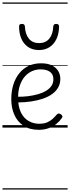

<svg xmlns="http://www.w3.org/2000/svg" viewBox="-20 -1030 566 1550"><path d="M293 18Q219 18 169.5 -15Q120 -48 95.5 -104Q71 -160 71 -229Q71 -294 88 -347.5Q105 -401 136.5 -439.5Q168 -478 212 -498.5Q256 -519 311 -519Q365 -519 399 -502Q433 -485 450 -456.5Q467 -428 467 -393Q467 -355 450 -324.5Q433 -294 402 -271.5Q371 -249 328 -234Q285 -219 232 -211Q179 -203 120 -203V-249Q165 -248 207.5 -253.5Q250 -259 287 -269.5Q324 -280 352 -297Q380 -314 395.5 -337Q411 -360 411 -390Q411 -430 383.5 -450Q356 -470 307 -470Q272 -470 239.5 -456Q207 -442 181.5 -413.5Q156 -385 141 -342Q126 -299 126 -240Q126 -168 149 -122Q172 -76 210.5 -53.5Q249 -31 296 -31Q335 -31 360.5 -42Q386 -53 404.5 -70Q423 -87 439 -106Q448 -114 455.5 -113.5Q463 -113 472 -107Q480 -101 483 -93Q486 -85 479 -77Q463 -53 436.5 -31Q410 -9 374 4.5Q338 18 293 18ZM295 -626Q222 -626 178.5 -676Q135 -726 134 -816Q134 -826 139 -831.5Q144 -837 157 -837Q170 -837 175 -831.5Q180 -826 181 -816Q184 -753 213.5 -717.5Q243 -682 295 -682Q348 -682 377.5 -717.5Q407 -753 410 -816Q411 -826 416 -831.5Q421 -837 433 -837Q446 -837 451.5 -831.5Q457 -826 457 -816Q456 -757 435.5 -714.5Q415 -672 379 -649Q343 -626 295 -626ZM0 490H526V500H0ZM0 -20H526V0H0ZM0 -505H526V-500H0ZM0 -1010H526V-1000H0Z"/></svg>

Font: Playwrite ES Guides
Style: Regular
Weight: 400
Designer: Veronika Burian, José Scaglione
Foundry: TypeTogether
Version: Version 1.003